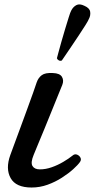

<svg xmlns="http://www.w3.org/2000/svg" viewBox="-20 -825 423 857"><path d="M121 12Q51 12 27.5 -30Q4 -72 26 -133Q30 -144 42 -176.5Q54 -209 69.5 -251Q85 -293 100.5 -335.5Q116 -378 128 -411.5Q140 -445 144 -458Q151 -478 166.5 -489.5Q182 -501 216 -499Q247 -498 256.5 -482Q266 -466 258 -446Q254 -436 241.5 -405.5Q229 -375 212.5 -334Q196 -293 179 -251.5Q162 -210 148.5 -178Q135 -146 130 -133Q116 -99 125 -84Q134 -69 158 -69Q184 -69 211 -78.5Q238 -88 262.5 -102.5Q287 -117 303 -130Q313 -139 323.5 -135Q334 -131 339 -121.5Q344 -112 337 -102Q328 -89 307 -70Q286 -51 256.5 -32Q227 -13 192.5 -0.5Q158 12 121 12ZM256 -555Q249 -552 242.5 -555.5Q236 -559 234 -565Q235 -569 240.5 -589.5Q246 -610 254 -638.5Q262 -667 271 -696.5Q280 -726 287 -748.5Q294 -771 298 -778Q306 -794 320.5 -802Q335 -810 357 -799Q380 -789 382.5 -772.5Q385 -756 377 -741Q374 -733 361.5 -713Q349 -693 332 -667.5Q315 -642 298.5 -617.5Q282 -593 270 -575.5Q258 -558 256 -555Z"/></svg>

Font: Zen Old Mincho SemiBold
Style: Regular
Weight: 600
Version: Version 1.500